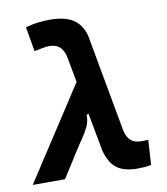

<svg xmlns="http://www.w3.org/2000/svg" viewBox="-105 -812 775 892"><g transform="rotate(-10 282.5 -366.0)"><path d="M474.1 9.8Q408.7 9.8 374.8 -15.9Q340.8 -41.5 325.2 -100.1L239.3 -561.5Q231.4 -592.8 213.4 -607.4Q195.3 -622.1 165 -622.1Q157.2 -622.1 140.1 -619.4Q123 -616.7 95.2 -610.8L75.2 -726.6Q103.5 -734.9 131.8 -738.5Q160.2 -742.2 191.4 -742.2Q260.3 -742.2 299.6 -716.8Q338.9 -691.4 353 -637.7L437.5 -172.9Q446.3 -140.1 463.9 -126.2Q481.4 -112.3 513.2 -112.3Q518.1 -112.3 525.1 -112.5Q532.2 -112.8 543.9 -113.3L536.6 3.9Q519.5 7.3 504.9 8.5Q490.2 9.8 474.1 9.8ZM-21 0 280.8 -463.9 351.6 -297.4 281.7 -277.3Q283.7 -249 271.2 -222.7Q258.8 -196.3 241 -170.9Q223.1 -145.5 208 -121.1L131.3 0Z"/></g></svg>

Font: Cascadia Code PL
Style: Italic
Weight: 400
Italic angle: -10°
Monospace: yes
Designer: Aaron Bell
Foundry: Saja Typeworks
Version: Version 2404.023